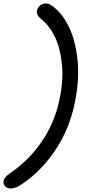

<svg xmlns="http://www.w3.org/2000/svg" viewBox="-81 -830 509 1110"><path d="M-20 259.8Q-39.1 259.8 -51.3 246.8Q-63.5 233.9 -60.1 215.8Q-57.1 196.3 -27.8 174.8Q84 100.1 160.2 -11.2Q236.3 -122.6 263.2 -255.9Q286.6 -368.7 276.9 -460.4Q267.1 -552.2 237.1 -615.5Q207 -678.7 160.2 -716.8Q127.9 -742.7 132.8 -769Q135.7 -785.6 150.6 -797.9Q165.5 -810.1 181.2 -810.1Q193.8 -810.1 203.6 -806.2Q213.4 -802.2 230 -789.1Q284.2 -746.1 320.1 -668.7Q356 -591.3 367.4 -481.2Q378.9 -371.1 352.1 -238.8Q321.8 -87.9 241 34.9Q160.2 157.7 44.9 234.9Q9.8 259.8 -20 259.8Z"/></svg>

Font: Shantell Sans Irregular
Style: Italic
Weight: 400
Italic angle: -11.31°
Designer: Stephen Nixon, Anya Danilova, Shantell Martin
Foundry: Arrow Type
Version: Version 1.006;[9816181b4]